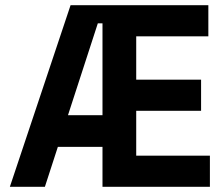

<svg xmlns="http://www.w3.org/2000/svg" viewBox="-20 -720 861 740"><path d="M375 0V-700H783V-580H505V-413H755V-293H505V-120H789V0ZM18 0 252 -700H375V-630H357L242 -276H375V-154H203L153 0Z"/></svg>

Font: Space Grotesk Light
Style: Bold
Weight: 700
Version: Version 2.000